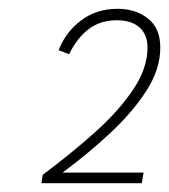

<svg xmlns="http://www.w3.org/2000/svg" viewBox="-20 -735 384 436"><path d="M77 -338Q140 -385 194.5 -433.5Q249 -482 282 -531Q315 -580 315 -627Q315 -656 297 -672.5Q279 -689 245 -689Q208 -689 181.5 -669Q155 -649 137 -612L113 -621Q129 -662 164 -688.5Q199 -715 247 -715Q288 -715 316 -693Q344 -671 344 -627Q344 -578 312.5 -529Q281 -480 230.5 -433Q180 -386 122 -343H306L302 -319H74Z"/></svg>

Font: Livvic Thin
Style: Italic
Weight: 250
Italic angle: -10°
Designer: Jacques Le Bailly, Baron von Fonthausen
Version: Version 1.001; ttfautohint (v1.8.2)